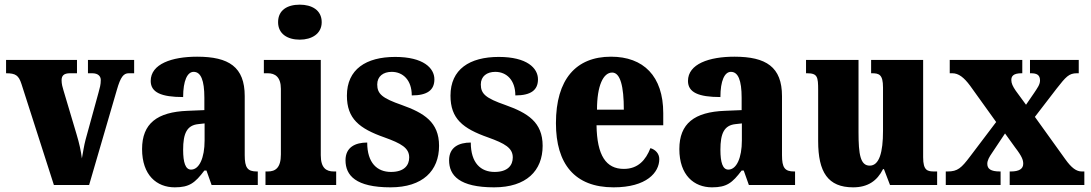

<svg xmlns="http://www.w3.org/2000/svg" viewBox="-20 -793 4676 823"><path d="M72 -433 211 0H362L481 -408C497 -464 510 -479 532 -479H555V-536H357V-479H375C402 -479 412 -465 412 -450C412 -430 408 -417 402 -395L347 -195C340 -169 336 -140 331 -114C327 -146 320 -178 308 -218L252 -406C248 -419 244 -433 244 -449C244 -468 253 -479 280 -479H310V-536H6V-479C47 -479 60 -470 72 -433Z M729 10C792 10 816 -9 856 -62H865L887 0H1085V-58H1081C1041 -58 1029 -74 1029 -128V-381C1029 -506 961 -550 825 -550C717 -550 626 -519 626 -446C626 -397 671 -377 765 -377C765 -447 783 -485 810 -485C841 -485 856 -449 856 -374V-321L784 -318C654 -313 589 -264 589 -154C589 -42 652 10 729 10ZM799 -66C775 -66 765 -96 765 -151C765 -221 781 -256 830 -261L857 -264V-191C857 -116 834 -66 799 -66Z M1265 -623C1316 -623 1359 -648 1359 -698C1359 -750 1316 -773 1265 -773C1212 -773 1172 -750 1172 -698C1172 -648 1212 -623 1265 -623ZM1118 0H1421V-58H1411C1378 -58 1355 -73 1355 -128V-536H1111V-479H1128C1159 -479 1184 -463 1184 -412V-131C1184 -74 1161 -58 1128 -58H1118Z M1654 10C1792 10 1862 -61 1862 -168C1862 -270 1797 -309 1702 -343C1619 -372 1597 -390 1597 -431C1597 -466 1623 -485 1659 -485C1707 -485 1745 -450 1745 -384C1812 -384 1842 -407 1842 -453C1842 -501 1795 -549 1674 -549C1549 -549 1467 -496 1467 -383C1467 -284 1520 -242 1628 -204C1700 -178 1734 -159 1734 -118C1734 -85 1713 -56 1656 -56C1597 -56 1554 -94 1554 -182C1503 -182 1461 -162 1461 -106C1461 -41 1505 10 1654 10Z M2098 10C2236 10 2306 -61 2306 -168C2306 -270 2241 -309 2146 -343C2063 -372 2041 -390 2041 -431C2041 -466 2067 -485 2103 -485C2151 -485 2189 -450 2189 -384C2256 -384 2286 -407 2286 -453C2286 -501 2239 -549 2118 -549C1993 -549 1911 -496 1911 -383C1911 -284 1964 -242 2072 -204C2144 -178 2178 -159 2178 -118C2178 -85 2157 -56 2100 -56C2041 -56 1998 -94 1998 -182C1947 -182 1905 -162 1905 -106C1905 -41 1949 10 2098 10Z M2610 10C2752 10 2806 -54 2806 -111C2806 -135 2789 -152 2768 -158C2748 -107 2715 -69 2654 -69C2578 -69 2539 -126 2537 -256H2823V-308C2823 -467 2738 -550 2599 -550C2449 -550 2363 -453 2363 -265C2363 -91 2443 10 2610 10ZM2654 -323H2539C2539 -426 2566 -482 2604 -482C2639 -482 2654 -423 2654 -323Z M3032 10C3095 10 3119 -9 3159 -62H3168L3190 0H3388V-58H3384C3344 -58 3332 -74 3332 -128V-381C3332 -506 3264 -550 3128 -550C3020 -550 2929 -519 2929 -446C2929 -397 2974 -377 3068 -377C3068 -447 3086 -485 3113 -485C3144 -485 3159 -449 3159 -374V-321L3087 -318C2957 -313 2892 -264 2892 -154C2892 -42 2955 10 3032 10ZM3102 -66C3078 -66 3068 -96 3068 -151C3068 -221 3084 -256 3133 -261L3160 -264V-191C3160 -116 3137 -66 3102 -66Z M3637 10C3700 10 3740 -18 3765 -68H3769L3795 0H3997V-58H3986C3956 -58 3937 -61 3937 -119V-536H3714V-479H3717C3748 -479 3765 -474 3765 -418V-232C3765 -140 3749 -83 3708 -83C3668 -83 3660 -131 3660 -226V-536H3435V-479H3439C3484 -479 3487 -464 3487 -407V-188C3487 -55 3529 10 3637 10Z M4034 0H4269V-58H4266C4227 -58 4212 -69 4212 -91C4212 -106 4221 -121 4232 -137L4288 -221L4332 -160C4362 -121 4366 -106 4366 -91C4366 -69 4348 -58 4313 -58H4308V0H4628V-58H4617C4594 -58 4573 -73 4546 -111L4416 -292L4509 -413C4549 -464 4562 -479 4596 -479H4604V-536H4395V-479H4399C4424 -479 4438 -472 4438 -448C4438 -430 4426 -415 4413 -395L4378 -344L4334 -404C4321 -423 4315 -436 4315 -450C4315 -466 4323 -479 4359 -479H4362V-536H4051V-479H4062C4089 -479 4112 -461 4138 -426L4250 -270L4138 -122C4101 -73 4085 -58 4042 -58H4034Z"/></svg>

Font: Noto Serif Tamil Condensed Black
Style: Regular
Weight: 900
Width: 3
Designer: Indian Type Foundry, Tom Grace, and the Monotype Design Team
Foundry: Monotype Imaging Inc.
Version: Version 2.004